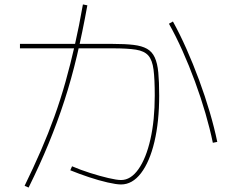

<svg xmlns="http://www.w3.org/2000/svg" viewBox="-20 -832 1040 866"><path d="M526 0Q505 0 465.5 -9Q426 -18 381 -33Q336 -48 297 -64L305 -82Q342 -66 386 -52Q430 -38 468.5 -29Q507 -20 526 -20Q570 -20 604.5 -69Q639 -118 658.5 -204Q678 -290 678 -401Q678 -475 672.5 -518Q667 -561 649 -581.5Q631 -602 593 -608Q555 -614 489 -614H70V-634H489Q545 -634 582.5 -629.5Q620 -625 643 -612Q666 -599 678 -573Q690 -547 694 -505Q698 -463 698 -401Q698 -283 676.5 -192.5Q655 -102 616 -51Q577 0 526 0ZM91 6Q131 -76 164.5 -153Q198 -230 225.5 -306.5Q253 -383 275.5 -463Q298 -543 317.5 -629Q337 -715 354 -812L374 -808Q352 -686 327 -580.5Q302 -475 270.5 -378Q239 -281 199.5 -185Q160 -89 109 14ZM940 -188Q927 -251 906.5 -321.5Q886 -392 859.5 -464Q833 -536 803 -603Q773 -670 742 -725L760 -735Q791 -679 821 -611.5Q851 -544 878 -471Q905 -398 926 -326.5Q947 -255 960 -192Z"/></svg>

Font: M PLUS 1 Code Thin
Style: Regular
Weight: 250
Designer: Coji Morishita
Foundry: UNDERFOREST DESIGN
Version: Version 1.002